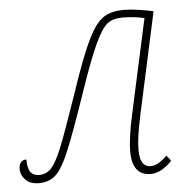

<svg xmlns="http://www.w3.org/2000/svg" viewBox="-61 -584 614 638"><g transform="rotate(-5 246.5 -265.5)"><path d="M355 -71Q355 -114 372 -192L441 -508Q406 -516 368 -516Q336 -516 317.5 -501.5Q299 -487 275.5 -437Q252 -387 213 -272Q169 -144 145.5 -88Q122 -32 100 -12Q78 8 44 8Q15 8 -0.5 -8Q-16 -24 -16 -45Q-16 -58 -10 -66Q-4 -74 9 -74Q9 -44 18.5 -31.5Q28 -19 47 -19Q72 -19 88.5 -37.5Q105 -56 125 -105.5Q145 -155 188 -281Q228 -400 254 -453Q280 -506 306 -523.5Q332 -541 375 -541Q395 -541 423 -537Q451 -533 473 -528L400 -192Q391 -150 387 -123Q383 -96 383 -72Q383 -16 419 -16Q432 -16 445 -23.5Q458 -31 474 -46L488 -28Q452 10 417 10Q355 10 355 -71Z"/></g></svg>

Font: Noto Serif NarrowThin
Style: Italic
Weight: 250
Width: 4
Italic angle: -12°
Designer: Monotype Design Team
Foundry: Monotype Imaging Inc.
Version: Version 1.001